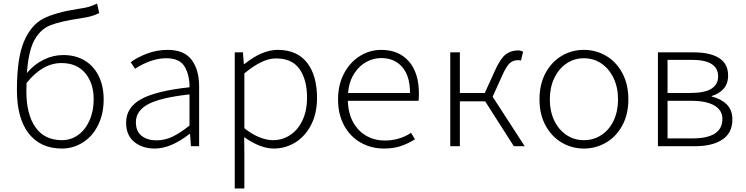

<svg xmlns="http://www.w3.org/2000/svg" viewBox="-20 -821 4188 1078"><path d="M75 -315Q75 -496 115 -589Q155 -682 224.5 -717Q294 -752 418 -771Q460 -777 478.5 -782.5Q497 -788 525 -801L537 -748Q516 -737 493.5 -730.5Q471 -724 431 -718Q318 -701 262.5 -679Q207 -657 173.5 -596.5Q140 -536 131 -411Q172 -460 225.5 -486Q279 -512 335 -512Q404 -512 455 -481.5Q506 -451 534 -394.5Q562 -338 562 -263Q562 -181 530.5 -118Q499 -55 445 -21Q391 13 328 13Q207 13 141 -72Q75 -157 75 -315ZM328 -34Q378 -34 418.5 -63Q459 -92 482.5 -144.5Q506 -197 506 -263Q506 -354 458.5 -410.5Q411 -467 325 -467Q219 -467 129 -355L128 -309Q128 -179 179 -106.5Q230 -34 328 -34Z M688 -132Q688 -218 772.5 -264.5Q857 -311 1044 -331Q1045 -397 1017.5 -445.5Q990 -494 914 -494Q830 -494 738 -435L714 -472Q752 -500 807 -520.5Q862 -541 921 -541Q1014 -541 1056 -485Q1098 -429 1098 -335V0H1052L1047 -69H1044Q939 13 849 13Q779 13 733.5 -24.5Q688 -62 688 -132ZM1044 -116V-291Q881 -273 812 -236Q743 -199 743 -135Q743 -83 775.5 -58Q808 -33 859 -33Q904 -33 947 -53Q990 -73 1044 -116Z M1298 -527H1344L1349 -462H1353Q1452 -541 1539 -541Q1648 -541 1704 -469Q1760 -397 1760 -271Q1760 -185 1727 -120.5Q1694 -56 1638.5 -21.5Q1583 13 1517 13Q1442 13 1351 -51L1352 45V237H1298ZM1704 -271Q1704 -373 1662 -433Q1620 -493 1530 -493Q1490 -493 1446.5 -472Q1403 -451 1352 -409V-101Q1395 -67 1436 -50.5Q1477 -34 1512 -34Q1567 -34 1611 -64Q1655 -94 1679.5 -148Q1704 -202 1704 -271Z M1878 -263Q1878 -346 1912 -409.5Q1946 -473 2001.5 -507Q2057 -541 2120 -541Q2219 -541 2275.5 -476.5Q2332 -412 2332 -296Q2332 -268 2330 -255H1933Q1935 -185 1963 -134.5Q1991 -84 2037.5 -58Q2084 -32 2140 -32Q2222 -32 2288 -75L2310 -39Q2270 -14 2229.5 -0.5Q2189 13 2135 13Q2064 13 2005 -20.5Q1946 -54 1912 -116.5Q1878 -179 1878 -263ZM2282 -299Q2282 -394 2238.5 -444.5Q2195 -495 2120 -495Q2078 -495 2038 -474Q1998 -453 1969 -408.5Q1940 -364 1934 -299Z M2508 -527H2562V-299H2702L2760 -427Q2790 -493 2819.5 -515.5Q2849 -538 2889 -538Q2903 -538 2917 -531L2905 -481Q2899 -483 2887 -483Q2862 -483 2843.5 -467.5Q2825 -452 2803 -404L2746 -278L2926 0H2865L2704 -252H2562V0H2508Z M3009 -263Q3009 -348 3043 -411Q3077 -474 3134 -507.5Q3191 -541 3258 -541Q3326 -541 3383 -507.5Q3440 -474 3474 -411Q3508 -348 3508 -263Q3508 -179 3474 -116.5Q3440 -54 3383 -20.5Q3326 13 3258 13Q3191 13 3134 -20.5Q3077 -54 3043 -116.5Q3009 -179 3009 -263ZM3450 -263Q3450 -330 3425 -382.5Q3400 -435 3356.5 -464.5Q3313 -494 3258 -494Q3204 -494 3160.5 -464.5Q3117 -435 3092 -382.5Q3067 -330 3067 -263Q3067 -196 3092 -144Q3117 -92 3160.5 -63Q3204 -34 3258 -34Q3313 -34 3357 -63Q3401 -92 3425.5 -144Q3450 -196 3450 -263Z M3674 -527H3876Q3967 -527 4017.5 -495Q4068 -463 4068 -397Q4068 -351 4042.5 -322.5Q4017 -294 3976 -282V-279Q4027 -267 4059.5 -235.5Q4092 -204 4092 -150Q4092 -75 4036 -37.5Q3980 0 3881 0H3674ZM4012 -392Q4012 -485 3864 -485H3728V-299H3854Q3937 -299 3974.5 -323Q4012 -347 4012 -392ZM4036 -153Q4036 -202 3991 -228.5Q3946 -255 3862 -255H3728V-44H3869Q3952 -44 3994 -71.5Q4036 -99 4036 -153Z"/></svg>

Font: Nebula Sans Light
Style: Regular
Weight: 300
Designer: Paul D. Hunt for Adobe (as Source Sans)
Foundry: Nebula Entertainment & Broadcasting LLC
Version: Version 1.010